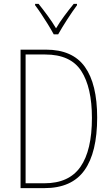

<svg xmlns="http://www.w3.org/2000/svg" viewBox="-20 -1063 578 990"><path d="M481 -457Q481 -277 415.5 -185Q350 -93 209 -93H86V-807H217Q354 -807 417.5 -718.5Q481 -630 481 -457ZM454 -455Q454 -612 399 -697Q344 -782 213 -782H112V-118H209Q336 -118 395 -203Q454 -288 454 -455ZM257 -886Q244 -910 226.5 -938.5Q209 -967 191.5 -993Q174 -1019 161 -1036V-1043H179Q200 -1017 225 -983Q250 -949 269 -917Q288 -949 311 -980Q334 -1011 360 -1043H377V-1036Q354 -1005 326.5 -962.5Q299 -920 280 -886Z"/></svg>

Font: Noto Sans Kannada UI Condensed Thin
Style: Regular
Weight: 100
Width: 3
Designer: Jelle Bosma - Monotype Design Team
Foundry: Monotype Imaging Inc.
Version: Version 2.005; ttfautohint (v1.8.4.7-5d5b)